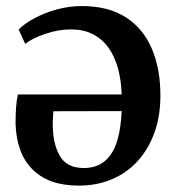

<svg xmlns="http://www.w3.org/2000/svg" viewBox="-20 -582 564 617"><path d="M233 14.5Q137 14.5 85 -37Q33 -88.5 30 -184.5Q30 -215.5 31.8 -238.2Q33.5 -261 37.5 -278.5H371Q369.5 -325 358.8 -363.5Q348 -402 327.8 -429.8Q307.5 -457.5 277.5 -472.5Q247.5 -487.5 208.5 -487.5Q167.5 -487.5 125.5 -473.2Q83.5 -459 61 -441L40 -487Q57 -505 89 -522.5Q121 -540 161 -551.2Q201 -562.5 243 -562.5Q329 -562.5 385 -526Q441 -489.5 468.2 -424.8Q495.5 -360 495.5 -275Q495.5 -208.5 476 -155Q456.5 -101.5 421.5 -63.5Q386.5 -25.5 338.5 -5.5Q290.5 14.5 233 14.5ZM249.5 -42Q275 -42 296 -51.2Q317 -60.5 333.2 -81.5Q349.5 -102.5 359 -137.8Q368.5 -173 371 -225L151.5 -224.5Q150.5 -213.5 150 -200.8Q149.5 -188 149.5 -180.5Q150 -119 172.5 -80.5Q195 -42 249.5 -42Z"/></svg>

Font: Merriweather 28pt SemiBold
Style: Regular
Weight: 600
Version: Version 2.100